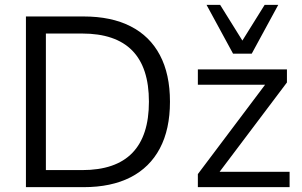

<svg xmlns="http://www.w3.org/2000/svg" viewBox="-20 -773 1246 793"><path d="M87.1 0V-705H325.2Q439.5 -705 519.1 -664.5Q598.7 -624.1 640.3 -545.6Q682 -467.1 682 -353Q682 -238.9 640.3 -160.2Q598.7 -81.5 519.1 -40.7Q439.5 0 325.2 0ZM169.5 -70.5H319.3Q457.7 -70.5 526.4 -141.3Q595.1 -212 595.1 -353Q595.1 -494 526.2 -564.2Q457.2 -634.5 319.3 -634.5H169.5ZM797.2 0V-54L1090.7 -444.1V-423.1H797.2V-486.3H1165.1V-432.4L869.6 -40.3V-63.3H1176.1V0ZM942.6 -551.3 833.1 -752.8H889.3L981.1 -605.4L1073 -752.8H1129.2L1019.7 -551.3Z"/></svg>

Font: Nunito Sans 12pt ExtraLight
Style: Regular
Weight: 200
Designer: Vernon Adams
Foundry: Vernon Adams
Version: Version 3.101;gftools[0.9.27]